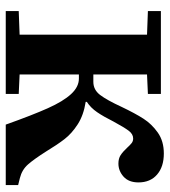

<svg xmlns="http://www.w3.org/2000/svg" viewBox="18 -594 576 651"><g transform="rotate(90 305.5 -268.0)"><path d="M97 -47V-479L17 -482V-526H298V-482L232 -479V-297H257Q284 -297 301.5 -320Q319 -343 342 -393Q364 -439 382 -467Q400 -495 429 -515.5Q458 -536 500 -536Q545 -536 571.5 -513Q598 -490 598 -450Q598 -417 578.5 -399.5Q559 -382 534 -382Q517 -382 505.5 -389.5Q494 -397 481 -411Q471 -422 464.5 -427Q458 -432 449 -432Q434 -432 422.5 -416.5Q411 -401 392 -366Q375 -332 360 -310Q345 -288 325 -275V-271Q370 -264 401 -244Q432 -224 451 -199.5Q470 -175 493 -137Q519 -96 537 -75.5Q555 -55 583 -48L607 -42V0H402Q370 -90 346.5 -142.5Q323 -195 298.5 -221.5Q274 -248 246 -248H232V-47L298 -44V0H17V-44Z"/></g></svg>

Font: Minipax
Style: Bold
Weight: 600
Designer: Raphaël Ronot, Igor Stepanchenko (Cyrillic)
Foundry: steppetype
Version: Version 1.002